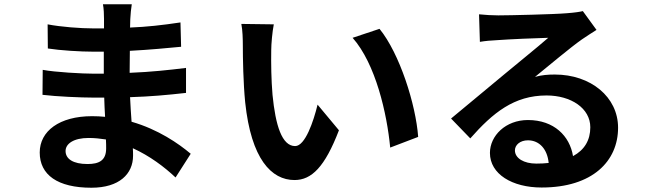

<svg xmlns="http://www.w3.org/2000/svg" viewBox="-20 -826 3040 899"><path d="M477 -131C477 -74 443 -58 390 -58C322 -58 287 -82 287 -119C287 -153 325 -180 395 -180C423 -180 450 -177 476 -173C477 -156 477 -142 477 -131ZM873 -106C816 -154 721 -220 596 -256C593 -294 591 -334 589 -371C685 -374 762 -381 851 -391V-508C770 -498 687 -489 587 -485L588 -588C683 -593 763 -601 828 -607L825 -721C739 -708 666 -700 589 -697L590 -736C591 -761 594 -786 597 -806H462C466 -787 467 -756 467 -738V-693H418C357 -693 265 -700 203 -712L204 -599C261 -590 356 -584 419 -584H466V-481H419C366 -481 237 -488 180 -499L179 -382C245 -374 359 -369 417 -369H468C469 -340 470 -309 472 -279C452 -281 432 -282 411 -282C258 -282 166 -212 166 -112C166 -7 250 53 408 53C539 53 603 -12 603 -97C603 -107 603 -119 602 -132C681 -96 749 -45 802 5Z M1262 -712 1110 -714C1116 -684 1117 -642 1117 -614C1117 -553 1119 -438 1128 -347C1156 -81 1251 17 1359 17C1439 17 1501 -44 1567 -216L1467 -336C1448 -258 1409 -142 1362 -142C1300 -142 1270 -239 1256 -382C1250 -453 1249 -528 1250 -592C1250 -619 1255 -677 1262 -712ZM1757 -691 1631 -649C1739 -527 1792 -294 1807 -135L1938 -185C1927 -337 1851 -576 1757 -691Z M2491 -60C2433 -60 2391 -85 2391 -122C2391 -147 2415 -169 2452 -169C2506 -169 2543 -127 2549 -63C2531 -61 2512 -60 2491 -60ZM2709 -774C2697 -771 2674 -767 2633 -764C2577 -759 2365 -754 2313 -754C2285 -754 2251 -756 2223 -759L2227 -630C2250 -634 2281 -637 2308 -638C2360 -642 2496 -648 2547 -649C2498 -606 2395 -523 2340 -477C2281 -429 2162 -328 2092 -271L2182 -178C2288 -298 2387 -379 2539 -379C2654 -379 2744 -319 2744 -230C2744 -170 2717 -124 2663 -95C2648 -189 2574 -264 2452 -264C2347 -264 2274 -190 2274 -110C2274 -11 2378 52 2516 52C2755 52 2874 -72 2874 -228C2874 -372 2746 -477 2578 -477C2546 -477 2518 -475 2485 -466C2547 -516 2651 -604 2704 -641C2726 -656 2749 -671 2773 -686Z"/></svg>

Font: Genne Gothic Bold
Style: Regular
Weight: 700
Designer: Ryoko NISHIZUKA (kana & ideographs); Paul D. Hunt (Latin, Greek & Cyrillic); Wenlong ZHANG (bopomofo); Sandoll Communica
Foundry: Adobe Systems Incorporated
Version: Version 1.004;PS 1.004;hotconv 16.6.51;makeotf.lib2.5.65220